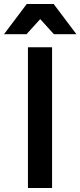

<svg xmlns="http://www.w3.org/2000/svg" viewBox="-64 -935 400 955"><path d="M75 -700H195V0H75ZM69 -915H203L316 -765H204L136 -840L68 -765H-44Z"/></svg>

Font: PT Root UI Bold
Style: Regular
Weight: 700
Designer: Vitaly Kuzmin
Foundry: ParaType Ltd.
Version: Version 2.000G